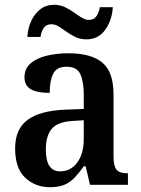

<svg xmlns="http://www.w3.org/2000/svg" viewBox="-20 -770 587 800"><path d="M188 10Q127 10 85 -29.5Q43 -69 43 -152Q43 -232 95 -270.5Q147 -309 252 -313L329 -316V-374Q329 -429 315 -460.5Q301 -492 257 -492Q216 -492 201.5 -462.5Q187 -433 187 -383Q134 -383 108 -398.5Q82 -414 82 -448Q82 -483 106.5 -505Q131 -527 173 -537.5Q215 -548 266 -548Q359 -548 406 -509.5Q453 -471 453 -376V-119Q453 -78 465.5 -63Q478 -48 510 -48H513V0H355L337 -77H329Q309 -49 290.5 -29.5Q272 -10 248 0Q224 10 188 10ZM230 -56Q275 -56 302 -93Q329 -130 329 -191V-269L282 -266Q219 -262 195 -232.5Q171 -203 171 -147Q171 -56 230 -56ZM340 -606Q315 -606 295 -615.5Q275 -625 257.5 -637.5Q240 -650 225 -659.5Q210 -669 194 -669Q172 -669 161.5 -652.5Q151 -636 149 -616H94Q96 -652 110 -682.5Q124 -713 148 -731.5Q172 -750 206 -750Q230 -750 250 -740.5Q270 -731 287.5 -718.5Q305 -706 320.5 -696.5Q336 -687 350 -687Q372 -687 382.5 -703.5Q393 -720 396 -740H450Q447 -686 418.5 -646Q390 -606 340 -606Z"/></svg>

Font: Noto Serif Sinhala SemiCondensed SemiBold
Style: Regular
Weight: 600
Width: 4
Designer: Jelle Bosma - Monotype Design Team
Foundry: Monotype Imaging Inc.
Version: Version 2.007; ttfautohint (v1.8.4.7-5d5b)